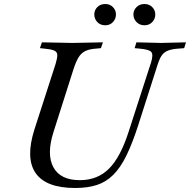

<svg xmlns="http://www.w3.org/2000/svg" viewBox="-20 -924 947 957"><path d="M355 13Q209 13 157.5 -61.5Q106 -136 152 -280L257 -605Q266 -635 265.5 -650.5Q265 -666 249 -672.5Q233 -679 198 -682L179 -684L189 -713L340 -710L493 -713L483 -684L463 -682Q427 -680 406 -670Q385 -660 371.5 -638Q358 -616 345 -575L247 -267Q211 -155 246 -90.5Q281 -26 378 -26Q466 -26 523.5 -83.5Q581 -141 622 -270L733 -613Q745 -652 734 -665Q723 -678 672 -682L651 -684L660 -713L782 -710L907 -713L898 -684L874 -682Q839 -680 819 -672.5Q799 -665 787.5 -649.5Q776 -634 766 -603L669 -300Q640 -210 610.5 -149.5Q581 -89 545 -53Q509 -17 463 -2Q417 13 355 13ZM505 -798Q480 -798 465 -814Q450 -830 450 -852Q450 -873 465 -888.5Q480 -904 505 -904Q528 -904 543 -888.5Q558 -873 558 -852Q558 -830 543 -814Q528 -798 505 -798ZM700 -798Q676 -798 660.5 -814Q645 -830 645 -852Q645 -873 660.5 -888.5Q676 -904 700 -904Q724 -904 739 -888.5Q754 -873 754 -852Q754 -830 739 -814Q724 -798 700 -798Z"/></svg>

Font: Baskervville Medium
Style: Italic
Weight: 500
Italic angle: -18°
Version: Version 1.100